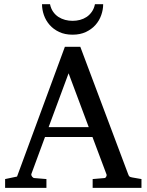

<svg xmlns="http://www.w3.org/2000/svg" viewBox="-20 -915 714 935"><path d="M314 -558.1 216.8 -295.9H412.1ZM431.2 0V-43L488.8 -47.9Q493.7 -47.9 497.1 -54.4Q500.5 -61 499 -64.9L430.2 -248H199.2L132.8 -67.9Q131.8 -64.9 132.8 -61.5Q133.8 -58.1 136.2 -54.9Q138.7 -51.8 141.6 -49.8Q144.5 -47.9 147 -47.9L206.1 -43V0H4.9V-43L63 -55.2L295.9 -687H371.1L603 -69.8Q606.4 -59.6 609.6 -56.2Q612.8 -52.7 624 -50.8L668.9 -43V0ZM482.4 -894.5Q482.4 -868.2 473.1 -841.6Q463.9 -814.9 445.1 -793.7Q426.3 -772.5 398.4 -759.3Q370.6 -746.1 333.5 -746.1Q295.9 -746.1 268.1 -759.3Q240.2 -772.5 221.7 -793.7Q203.1 -814.9 193.8 -841.6Q184.6 -868.2 184.6 -894.5H223.6Q228 -873 238.8 -857.7Q249.5 -842.3 264.6 -832.5Q279.8 -822.8 297.4 -818.1Q314.9 -813.5 333.5 -813.5Q352.1 -813.5 369.6 -818.1Q387.2 -822.8 401.9 -832.5Q416.5 -842.3 427.2 -857.7Q438 -873 442.4 -894.5Z"/></svg>

Font: Charis SIL Phon
Style: Regular
Weight: 400
Foundry: SIL International
Version: Version 5.000